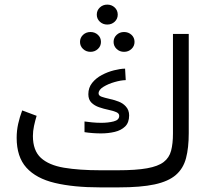

<svg xmlns="http://www.w3.org/2000/svg" viewBox="-20 -812 916 832"><path d="M414.1 -74.2H491.2Q569.8 -74.2 617.4 -82.8Q665 -91.3 689.2 -109.9Q713.4 -128.4 721.4 -158.9Q729.5 -189.5 729.5 -233.4V-665H797.9V-234.9Q797.9 -171.4 786.1 -126.7Q774.4 -82 742.2 -54Q710 -25.9 649.9 -12.9Q589.8 0 493.7 0H414.1Q298.8 0 217.8 -19.3Q136.7 -38.6 94.5 -85.4Q52.2 -132.3 52.2 -214.8Q52.2 -246.1 58.8 -275.6Q65.4 -305.2 76.2 -333.5L138.7 -310.1Q132.3 -289.1 127.4 -266.4Q122.6 -243.7 122.6 -222.7Q122.6 -159.7 157.2 -127.9Q191.9 -96.2 257.3 -85.2Q322.8 -74.2 414.1 -74.2ZM346.2 -285.6Q359.4 -283.7 379.2 -281.7Q398.9 -279.8 419.4 -279.8Q448.7 -279.8 472.7 -285.9Q496.6 -292 496.6 -310.1Q496.6 -320.8 483.2 -326.4Q469.7 -332 449.7 -336.2Q429.7 -340.3 409.7 -347.2Q389.6 -354 376.2 -367.2Q362.8 -380.4 362.8 -403.8Q362.8 -432.1 379.4 -452.9Q396 -473.6 421.4 -487.1Q446.8 -500.5 473.9 -507.3Q501 -514.2 522 -514.6L524.9 -464.8Q504.4 -464.4 476.8 -456.5Q449.2 -448.7 428.2 -435.8Q407.2 -422.9 407.2 -407.2Q407.2 -397.5 420.4 -392.8Q433.6 -388.2 453.4 -383.8Q473.1 -379.4 492.7 -372.3Q512.2 -365.2 524.9 -351.1Q539.6 -335.4 539.6 -312Q539.6 -280.8 522.2 -263.9Q504.9 -247.1 477.1 -240.5Q449.2 -233.9 418 -233.9Q381.8 -233.9 346.2 -239.3ZM399.4 -748.5Q399.4 -767.1 412.6 -779.5Q425.8 -792 444.8 -792Q463.9 -792 477.1 -779.5Q490.2 -767.1 490.2 -748.5Q490.2 -730.5 477.1 -718Q463.9 -705.6 444.8 -705.6Q425.8 -705.6 412.6 -718Q399.4 -730.5 399.4 -748.5ZM472.2 -630.4Q472.2 -648.4 485.4 -660.9Q498.5 -673.3 517.6 -673.3Q536.6 -673.3 549.8 -661.1Q563 -648.9 563 -630.4Q563 -612.3 549.8 -599.9Q536.6 -587.4 517.6 -587.4Q498.5 -587.4 485.4 -599.9Q472.2 -612.3 472.2 -630.4ZM326.7 -630.4Q326.7 -648.4 339.8 -660.9Q353 -673.3 372.1 -673.3Q391.1 -673.3 404.3 -661.1Q417.5 -648.9 417.5 -630.4Q417.5 -612.3 404.3 -599.9Q391.1 -587.4 372.1 -587.4Q353 -587.4 339.8 -599.9Q326.7 -612.3 326.7 -630.4Z"/></svg>

Font: Vazirmatn RD FD Light
Style: Regular
Weight: 300
Designer: Saber Rastikerdar
Foundry: Saber Rastikerdar
Version: Version 33.003